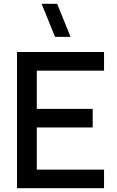

<svg xmlns="http://www.w3.org/2000/svg" viewBox="-20 -995 620 1015"><path d="M530 -98.5H174.5V-321H470V-419.5H174.5V-621.5H530V-720H70V0H530ZM200 -975 271 -800H353L282 -975Z"/></svg>

Font: Eudonet SemiBold
Style: Regular
Weight: 600
Designer: Mikhail Sharanda
Foundry: Mikhail Sharanda
Version: Version 4.503;Glyphs 3.1.2 (3151)